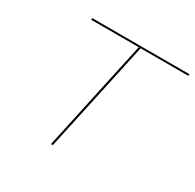

<svg xmlns="http://www.w3.org/2000/svg" viewBox="-145 -816 989 974"><g transform="rotate(30 349.5 -329.0)"><path d="M697 -648H418L278 0H267L407 -648H128L130 -658H699Z"/></g></svg>

Font: Ysabeau Infant Hairline
Style: Italic
Weight: 100
Italic angle: -12°
Designer: Christian Thalmann (Catharsis Fonts)
Version: Version 0.003